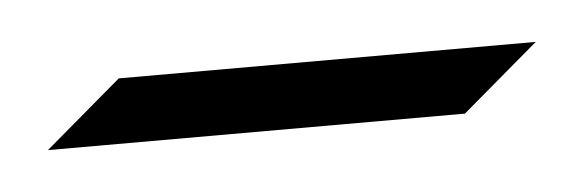

<svg xmlns="http://www.w3.org/2000/svg" viewBox="-23 -536 303 100"><g transform="rotate(-5 129.0 -486.0)"><path d="M0 -469 40 -503H258L218 -469Z"/></g></svg>

Font: Ballet
Style: Regular
Weight: 400
Designer: Maximiliano R. Sproviero
Foundry: Omnibus-Type
Version: Version 1.100